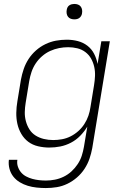

<svg xmlns="http://www.w3.org/2000/svg" viewBox="-20 -739 640 972"><path d="M212 213Q189 213 165.5 210.5Q142 208 120.5 201.5Q99 195 80 183.5Q61 172 47.5 155Q34 138 28 115.5Q22 93 25 70H68Q65 88 70.5 104.5Q76 121 86.5 133.5Q97 146 112 154Q127 162 143.5 166.5Q160 171 177.5 173Q195 175 212 175Q235 175 258 170.5Q281 166 302.5 155.5Q324 145 342 128.5Q360 112 373.5 91.5Q387 71 394 49Q401 27 405 4L422 -98Q407 -73 386 -51.5Q365 -30 339 -16.5Q313 -3 285.5 2.5Q258 8 229 8Q229 8 229 8Q229 8 229 8Q201 8 173 1.5Q145 -5 123.5 -21Q102 -37 88 -61Q74 -85 68 -112Q62 -139 62.5 -168Q63 -197 68 -226L86 -336Q91 -363 100 -389.5Q109 -416 124.5 -440Q140 -464 162 -483.5Q184 -503 210 -515.5Q236 -528 263 -533Q290 -538 318 -538Q347 -538 374 -531Q401 -524 422.5 -507.5Q444 -491 456.5 -466.5Q469 -442 474 -415L493 -530H536L447 11Q442 38 433 64.5Q424 91 408 115.5Q392 140 369.5 159.5Q347 179 321 191.5Q295 204 267.5 208.5Q240 213 212 213ZM249 -30Q271 -30 293.5 -34Q316 -38 337 -48.5Q358 -59 376 -75Q394 -91 407 -111Q420 -131 427.5 -153Q435 -175 438 -197L456 -307Q460 -331 461 -354.5Q462 -378 457 -400.5Q452 -423 441 -442.5Q430 -462 412 -475.5Q394 -489 371.5 -494.5Q349 -500 325 -500Q302 -500 279 -495.5Q256 -491 234 -481Q212 -471 193 -454.5Q174 -438 160.5 -417.5Q147 -397 139.5 -374.5Q132 -352 128 -329L110 -219Q106 -195 105.5 -171.5Q105 -148 111 -125.5Q117 -103 129 -84Q141 -65 160 -53Q179 -41 202 -35.5Q225 -30 249 -30ZM356 -641Q347 -641 338.5 -644Q330 -647 324.5 -654Q319 -661 317.5 -670.5Q316 -680 318 -690Q319 -696 322 -702Q325 -708 331 -712Q337 -716 343.5 -717.5Q350 -719 356 -719Q366 -719 374.5 -716Q383 -713 388.5 -706Q394 -699 395.5 -689.5Q397 -680 395 -670Q394 -664 390.5 -658Q387 -652 381.5 -648Q376 -644 369.5 -642.5Q363 -641 356 -641Z"/></svg>

Font: Iosevka Curly XLtExObl
Style: Regular
Weight: 200
Width: 7
Italic angle: -9°
Monospace: yes
Designer: Belleve Invis
Foundry: Belleve Invis
Version: Version 11.0.1; ttfautohint (v1.8.3)